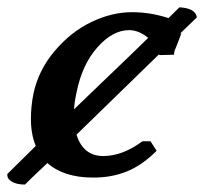

<svg xmlns="http://www.w3.org/2000/svg" viewBox="-22 -473 555 522"><path d="M336.9 -439.9Q386.7 -439.9 436 -423.8Q441.9 -429.2 451.7 -439.2Q461.4 -449.2 465.8 -453.1Q509.8 -450.7 513.2 -425.8L466.8 -380.9L471.2 -382.8Q465.3 -366.2 455.1 -340.8Q453.6 -338.9 452.6 -334.7Q451.7 -330.6 451.2 -327.1V-324.2L411.1 -323.2L410.2 -325.2Q401.4 -316.9 186 -106.9Q204.1 -48.8 258.8 -48.8Q311 -48.8 365.2 -88.9H387.2L403.8 -63Q364.7 -23.9 323.5 -7.1Q282.2 9.8 231.9 9.8Q150.9 9.8 106.9 -29.8Q56.6 17.6 45.9 28.8Q23.4 28.8 10 20.8Q-3.4 12.7 -2 0L75.2 -76.2Q62 -108.4 62 -149.9Q62 -183.1 68.8 -217.8Q82.5 -282.2 126.5 -334.2Q170.4 -386.2 226.3 -413.1Q282.2 -439.9 336.9 -439.9ZM186 -221.2Q180.7 -197.3 179.2 -175.8Q204.1 -200.2 273.7 -266.6Q343.3 -333 380.9 -370.1Q355 -391.1 329.1 -391.1Q284.2 -391.1 242.7 -344.2Q201.2 -297.4 186 -221.2Z"/></svg>

Font: Linear Smooth
Style: Bold Italic
Weight: 700
Designer: Philipp H. Poll, Flanker
Foundry: Philipp H. Poll, reworked by Flanker
Version: Version 1.061 | FøM Fix